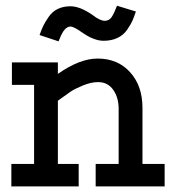

<svg xmlns="http://www.w3.org/2000/svg" viewBox="-20 -665 626 685"><path d="M22.5 -442.4H186.5V-401.4Q264.6 -456.1 328.1 -456.1Q400.4 -456.1 444.3 -407.2Q488.3 -358.4 488.3 -280.3V-80.1H567.4V0H321.3V-80.1H403.3V-276.4Q403.3 -317.4 383.8 -344.7Q364.3 -372.1 330.1 -372.1Q304.7 -372.1 275.4 -359.9Q246.1 -347.7 232.4 -338.4Q218.8 -329.1 186.5 -305.7V-80.1H260.7V0H20.5V-80.1H101.6V-362.3H22.5ZM397.5 -644.5 464.8 -624Q458 -603.5 452.6 -591.3Q447.3 -579.1 434.1 -559.6Q420.9 -540 399.4 -529.8Q377.9 -519.5 349.6 -519.5Q315.4 -519.5 273.4 -548.8Q243.2 -570.3 231.4 -570.3Q209 -570.3 192.4 -525.4Q191.4 -525.4 190.4 -521.5Q189.5 -517.6 188.5 -517.6L121.1 -540Q128.9 -561.5 134.8 -573.7Q140.6 -585.9 153.8 -605Q167 -624 186.5 -633.3Q206.1 -642.6 231.4 -642.6Q265.6 -642.6 310.5 -611.3Q336.9 -590.8 353.5 -590.8Q369.1 -590.8 377.9 -603.5Q386.7 -616.2 397.5 -644.5Z"/></svg>

Font: Thabit-Bold
Style: Bold
Weight: 700
Designer: Regenerated by Nadim Shaikli
Foundry: MAK Alagha
Version: 0.01